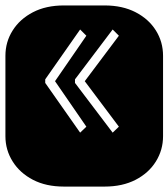

<svg xmlns="http://www.w3.org/2000/svg" viewBox="-22 -689 622 709"><path d="M213.9 0Q147.9 0 99.6 -25.1Q51.3 -50.3 24.7 -92.8Q-2 -135.3 -2 -186V-482.9Q-2 -534.2 24.7 -576.4Q51.3 -618.7 99.6 -643.8Q147.9 -668.9 213.9 -668.9H364.3Q430.2 -668.9 478.8 -643.8Q527.3 -618.7 553.7 -576.4Q580.1 -534.2 580.1 -482.9V-186Q580.1 -135.3 553.7 -92.8Q527.3 -50.3 478.8 -25.1Q430.2 0 364.3 0ZM273.9 -199.2 296.9 -221.2 181.2 -389.2 296.9 -557.1 273.9 -580.1 145 -396V-382.8ZM394 -199.2 417 -221.2 291 -389.2 417 -557.1 394 -580.1 254.9 -396V-382.8Z"/></svg>

Font: Monofett
Style: Regular
Weight: 400
Designer: Vernon Adams
Foundry: Vernon Adams
Version: Version 1.100; ttfautohint (v1.8.4.7-5d5b);gftools[0.9.28]